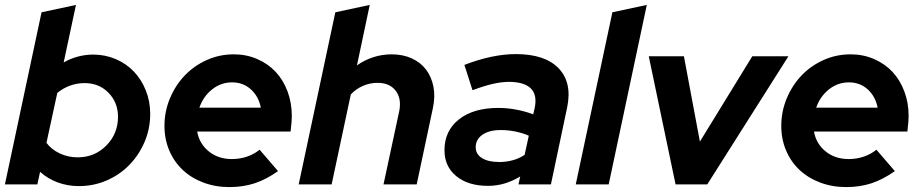

<svg xmlns="http://www.w3.org/2000/svg" viewBox="-22 -750 3746 781"><path d="M589 -287Q589 -226 566 -172.5Q543 -119 504 -79Q465 -39 412 -16Q359 7 299 7Q253 7 212.5 -8Q172 -23 141 -51L130 0H-2L147 -700L287 -730L237 -496Q265 -512 295.5 -520Q326 -528 357 -528Q406 -528 449 -509.5Q492 -491 522.5 -459Q553 -427 571 -382.5Q589 -338 589 -287ZM322 -412Q291 -412 262.5 -401.5Q234 -391 211 -372L167 -169Q187 -142 221 -126Q255 -110 294 -110Q363 -110 410.5 -158Q458 -206 458 -275Q458 -333 419.5 -372.5Q381 -412 322 -412Z M1109 -54Q1061 -20 1014 -4.5Q967 11 911 11Q854 11 805 -7.5Q756 -26 721 -59Q686 -92 666.5 -138Q647 -184 647 -238Q647 -297 669.5 -350.5Q692 -404 730 -443.5Q768 -483 819.5 -506Q871 -529 929 -529Q980 -529 1024 -510Q1068 -491 1099 -458Q1130 -425 1147.5 -378.5Q1165 -332 1165 -278Q1165 -267 1164 -254.5Q1163 -242 1160 -215H780Q789 -165 827.5 -134Q866 -103 921 -103Q954 -103 983 -113Q1012 -123 1034 -141ZM922 -415Q877 -415 841 -386.5Q805 -358 789 -312H1039Q1030 -358 998.5 -386.5Q967 -415 922 -415Z M1193 0 1342 -700 1482 -730 1430 -484Q1461 -506 1497 -517.5Q1533 -529 1571 -529Q1617 -529 1653 -512.5Q1689 -496 1711 -467Q1733 -438 1741 -398Q1749 -358 1739 -311L1673 0H1538L1602 -298Q1612 -349 1587.5 -381Q1563 -413 1514 -413Q1483 -413 1455 -401Q1427 -389 1405 -366L1327 0Z M1963 6Q1882 6 1834 -33.5Q1786 -73 1786 -139Q1786 -218 1845 -264.5Q1904 -311 2005 -311Q2042 -311 2078.5 -304Q2115 -297 2147 -285L2153 -311Q2164 -364 2137 -390.5Q2110 -417 2047 -417Q2019 -417 1983.5 -409Q1948 -401 1900 -383L1867 -486Q1924 -508 1976.5 -519Q2029 -530 2076 -530Q2195 -530 2250.5 -472Q2306 -414 2285 -313L2219 0H2087L2094 -32Q2062 -13 2030 -3.5Q1998 6 1963 6ZM1913 -151Q1913 -123 1938.5 -107Q1964 -91 2009 -91Q2037 -91 2063 -98Q2089 -105 2112 -120L2129 -198Q2104 -209 2074.5 -215Q2045 -221 2015 -221Q1968 -221 1940.5 -202Q1913 -183 1913 -151Z M2609 -730 2454 0H2320L2469 -700Z M2726 0 2617 -521H2760L2825 -174L3038 -521H3185L2855 0Z M3618 -54Q3570 -20 3523 -4.5Q3476 11 3420 11Q3363 11 3314 -7.5Q3265 -26 3230 -59Q3195 -92 3175.5 -138Q3156 -184 3156 -238Q3156 -297 3178.5 -350.5Q3201 -404 3239 -443.5Q3277 -483 3328.5 -506Q3380 -529 3438 -529Q3489 -529 3533 -510Q3577 -491 3608 -458Q3639 -425 3656.5 -378.5Q3674 -332 3674 -278Q3674 -267 3673 -254.5Q3672 -242 3669 -215H3289Q3298 -165 3336.5 -134Q3375 -103 3430 -103Q3463 -103 3492 -113Q3521 -123 3543 -141ZM3431 -415Q3386 -415 3350 -386.5Q3314 -358 3298 -312H3548Q3539 -358 3507.5 -386.5Q3476 -415 3431 -415Z"/></svg>

Font: Red Hat Display
Style: Bold Italic
Weight: 700
Italic angle: -12°
Designer: Pentagram / MCKL
Foundry: Pentagram / MCKL
Version: Version 1.003; Red Hat Display Bold Italic